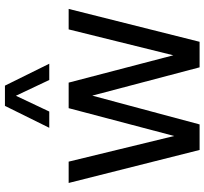

<svg xmlns="http://www.w3.org/2000/svg" viewBox="-46 -802 848 797"><g transform="rotate(-90 378.5 -404.0)"><path d="M154 0 17 -543.5H105.5L212 -105.5L327.5 -543.5H433.5L547 -109L654.5 -543.5H739.5L603 0H497L379.5 -445.5L260 0ZM246 -624 337 -808H421L512 -624H444.5L379 -762.5L313.5 -624Z"/></g></svg>

Font: Encode Sans Condensed Medium
Style: Regular
Weight: 500
Width: 3
Designer: Multiple Designers
Foundry: Impallari Type
Version: Version 3.000; ttfautohint (v1.8.3) -l 8 -r 50 -G 200 -x 14 